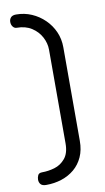

<svg xmlns="http://www.w3.org/2000/svg" viewBox="-89 -811 477 874"><g transform="rotate(-10 149.0 -374.0)"><path d="M52 20Q34 20 26.5 11.5Q19 3 19 -10Q19 -20 23.5 -30Q28 -40 43 -40Q72 -40 101 -48.5Q130 -57 150.5 -81.5Q171 -106 171 -151V-584Q171 -614 156 -642.5Q141 -671 112.5 -689.5Q84 -708 43 -708Q33 -708 26 -717Q19 -726 19 -739Q19 -751 26.5 -759.5Q34 -768 51 -768Q89 -768 122.5 -753.5Q156 -739 182 -713.5Q208 -688 222.5 -655Q237 -622 237 -584V-151Q237 -109 222.5 -77Q208 -45 182.5 -23.5Q157 -2 123.5 9Q90 20 52 20Z"/></g></svg>

Font: Dosis
Style: Regular
Weight: 400
Designer: EdgarTolentino, PabloImpallari, IginoMarini
Foundry: EdgarTolentino, PabloImpallari, IginoMarini
Version: Version 3.001; ttfautohint (v1.8.2)